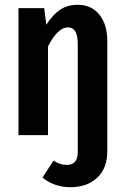

<svg xmlns="http://www.w3.org/2000/svg" viewBox="-20 -563 521 800"><path d="M427 -392V67Q427 139 384.5 178Q342 217 274 217Q206 217 157 177L203 106Q218 116 230.5 120Q243 124 259 124Q304 124 304 71V-378Q304 -416 293.5 -432.5Q283 -449 263 -449Q221 -449 180 -370V0H57V-529H164L173 -460Q200 -502 230.5 -522.5Q261 -543 304 -543Q361 -543 394 -502Q427 -461 427 -392Z"/></svg>

Font: Fira Sans Compressed Medium
Style: Regular
Weight: 500
Width: 1
Designer: bBox Type GmbH & Carrois Corporate GbR & Edenspiekermann AG
Foundry: bBox Type GmbH & Carrois Corporate GbR & Edenspiekermann AG
Version: Version 4.301